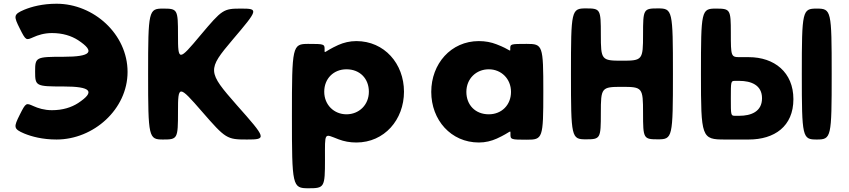

<svg xmlns="http://www.w3.org/2000/svg" viewBox="-20 -748 4548 1028"><path d="M258 -158C217 -158 183 -169 159 -180C120 -197 119 -200 86 -134C53 -68 51 -58 110 -33C149 -17 207 -1 283 -1C481 -1 663 -163 663 -363C663 -565 482 -728 283 -728C207 -728 149 -712 110 -696C51 -671 53 -661 86 -595C119 -529 120 -532 159 -549C183 -560 217 -571 258 -571C316 -571 362 -556 398 -533C492 -471 468 -444 320 -444C172 -444 168 -442 168 -365C168 -287 172 -285 320 -285C468 -285 492 -258 398 -196C362 -173 316 -158 258 -158Z M1248 -185C1090 -365 1089 -374 1226 -536C1363 -697 1365 -702 1271 -702C1176 -702 1170 -698 1053 -559C937 -420 933 -420 933 -559C933 -698 931 -702 853 -702C776 -702 773 -692 773 -352C773 -11 776 -1 853 -1C931 -1 933 -5 933 -150C933 -294 937 -294 1062 -150C1188 -5 1195 -1 1302 -1C1409 -1 1407 -6 1248 -185Z M2143 -257C2143 -407 2038 -528 1888 -528C1853 -528 1820 -520 1791 -507C1712 -471 1718 -456 1718 -484C1718 -512 1715 -513 1630 -513C1545 -513 1543 -502 1543 -127C1543 249 1545 260 1631 260C1717 260 1720 256 1720 106C1720 -45 1714 -32 1793 -2C1822 9 1853 15 1888 15C2038 15 2143 -107 2143 -257ZM1955 -257C1955 -186 1902 -136 1835 -136C1769 -136 1716 -186 1716 -257C1716 -327 1766 -377 1835 -377C1907 -377 1955 -327 1955 -257Z M2289 -256C2289 -106 2394 15 2544 15C2579 15 2611 7 2640 -6C2719 -42 2713 -57 2713 -29C2713 -1 2716 0 2801 0C2886 0 2889 -7 2889 -257C2889 -506 2886 -513 2800 -513C2714 -513 2712 -512 2712 -489C2712 -465 2717 -481 2638 -511C2610 -522 2578 -528 2544 -528C2394 -528 2289 -406 2289 -256ZM2477 -256C2477 -327 2530 -377 2597 -377C2663 -377 2716 -327 2716 -256C2716 -186 2666 -136 2597 -136C2525 -136 2477 -186 2477 -256Z M3310 -283C3420 -283 3423 -279 3423 -143C3423 -6 3425 -2 3503 -2C3581 -2 3583 -12 3583 -353C3583 -693 3581 -703 3503 -703C3425 -703 3423 -699 3423 -563C3423 -427 3420 -423 3310 -423C3200 -423 3197 -427 3197 -563C3197 -699 3195 -703 3117 -703C3039 -703 3037 -693 3037 -353C3037 -12 3039 -2 3117 -2C3195 -2 3197 -6 3197 -143C3197 -279 3200 -283 3310 -283Z M4353 -702C4431 -702 4433 -692 4433 -352C4433 -11 4431 -1 4353 -1C4276 -1 4273 -11 4273 -352C4273 -692 4276 -702 4353 -702ZM3733 -352C3733 -11 3736 -1 3861 -1H3989C4126 -1 4228 -71 4228 -217C4228 -361 4126 -442 3989 -442H3941C3894 -442 3893 -446 3893 -572C3893 -698 3890 -702 3813 -702C3735 -702 3733 -692 3733 -352ZM3893 -221C3893 -312 3893 -315 3915 -315H3938C4001 -315 4060 -293 4060 -222C4060 -150 4001 -128 3938 -128H3915C3893 -128 3893 -131 3893 -221Z"/></svg>

Font: Hussar Print
Style: Bold
Weight: 700
Foundry: Cannot Into Space Fonts
Version: Version 2.00